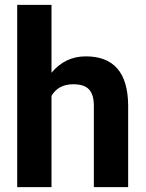

<svg xmlns="http://www.w3.org/2000/svg" viewBox="-20 -770 600 790"><path d="M191.9 -470.7Q248 -538.1 333 -538.1Q504.9 -538.1 507.3 -338.4V0H366.2V-334.5Q366.2 -379.9 346.7 -401.6Q327.1 -423.3 281.7 -423.3Q219.7 -423.3 191.9 -375.5V0H50.8V-750H191.9Z"/></svg>

Font: Vazir UI
Style: Bold-UI
Weight: 700
Designer: Saber Rastikerdar
Foundry: Saber Rastikerdar
Version: Version 30.1.0